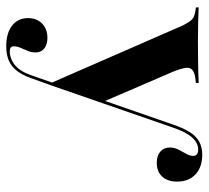

<svg xmlns="http://www.w3.org/2000/svg" viewBox="-46 -422 662 609"><g transform="rotate(90 284.5 -118.0)"><path d="M245.2 54 62.1 -365.3Q54.8 -379.8 48.8 -388.7Q42.7 -397.6 34.7 -401.6Q26.6 -405.6 15.3 -407.3L4 -408.9V-417.7Q22.6 -416.9 49.6 -416.1Q76.6 -415.3 107.3 -415.3H104.8H113.7Q142.7 -415.3 167.3 -415.7Q191.9 -416.1 211.7 -416.5Q231.5 -416.9 243.5 -417.7V-408.9L229.8 -407.3Q203.2 -404 197.2 -390.7Q191.1 -377.4 207.3 -337.9L303.2 -115.3L296 -107.3L374.2 -332.3Q386.3 -368.5 399.6 -389.5Q412.9 -410.5 430.6 -419.8Q448.4 -429 471 -429Q510.5 -429 533.5 -407.7Q556.5 -386.3 556.5 -349.2Q556.5 -319.4 540.7 -302Q525 -284.7 496.8 -284.7Q474.2 -284.7 461.3 -296Q448.4 -307.3 448.4 -325.8Q448.4 -340.3 454.8 -353.2Q461.3 -366.1 468.1 -377.8Q475 -389.5 475 -400Q475 -416.1 454.8 -416.1Q433.9 -416.1 416.5 -396.8Q399.2 -377.4 384.7 -334.7L250 54ZM127.4 192.7Q85.5 192.7 61.7 174.2Q37.9 155.6 37.9 123.4Q37.9 96 55.2 79Q72.6 62.1 100.8 62.1Q121.8 62.1 134.3 72.2Q146.8 82.3 146.8 99.2Q146.8 112.9 141.9 124.6Q137.1 136.3 132.3 147.2Q127.4 158.1 127.4 168.5Q127.4 181.5 142.7 181.5Q166.9 181.5 187.1 164.9Q207.3 148.4 219.4 112.9L247.6 32.3L256.5 35.5L228.2 114.5Q218.5 141.9 204.8 159.3Q191.1 176.6 172.2 184.7Q153.2 192.7 127.4 192.7Z"/></g></svg>

Font: Playfair 144pt SemiCondensed ExtraBold
Style: Regular
Weight: 800
Width: 4
Designer: Claus Eggers Sørensen
Foundry: Claus Eggers Sørensen
Version: Version 2.203